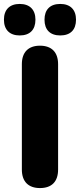

<svg xmlns="http://www.w3.org/2000/svg" viewBox="-47 -946 406 975"><path d="M259 -766C311 -766 339 -795 339 -846C339 -897 310 -926 259 -926C207 -926 179 -897 179 -846C179 -795 207 -766 259 -766ZM53 -766C105 -766 133 -795 133 -846C133 -897 104 -926 53 -926C2 -926 -27 -897 -27 -846C-27 -795 2 -766 53 -766ZM156 9C216 9 248 -24 248 -85V-620C248 -681 215 -714 156 -714C97 -714 64 -681 64 -620V-85C64 -24 97 9 156 9Z"/></svg>

Font: Nunito Black
Style: Regular
Weight: 900
Designer: Vernon Adams
Foundry: Vernon Adams
Version: Version 3.602